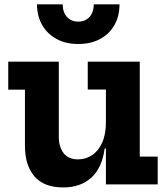

<svg xmlns="http://www.w3.org/2000/svg" viewBox="-20 -828 750 862"><path d="M455.5 -426H374V-551H607.5V-125H688V0H455.5ZM244 -551V-214Q244 -167.5 266 -140Q288 -112.5 330.5 -112.5Q365 -112.5 393.5 -131.5Q422 -150.5 438.8 -187.8Q455.5 -225 455.5 -280L482 -161.5H450Q438 -74 389.8 -30.2Q341.5 13.5 263.5 13.5Q177.5 13.5 134.8 -36Q92 -85.5 92 -173.5V-425.5H17V-551ZM516.5 -808.5Q516.5 -755.5 493.8 -715.5Q471 -675.5 429.5 -653Q388 -630.5 331 -630.5Q275 -630.5 233.5 -653.2Q192 -676 169.2 -716Q146.5 -756 146 -808.5H261.5Q261.5 -773.5 280.5 -752.2Q299.5 -731 331 -731Q363.5 -731 382.2 -752.2Q401 -773.5 401 -808.5Z"/></svg>

Font: Hepta Slab
Style: Bold
Weight: 700
Designer: Michael LaGattuta
Foundry: Michael LaGattuta
Version: Version 1.100